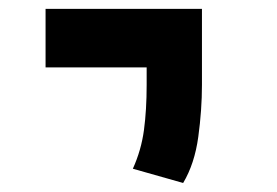

<svg xmlns="http://www.w3.org/2000/svg" viewBox="-20 -606 626 434"><path d="M394 -192.4 280.3 -224.6Q299.3 -266.6 305.4 -312Q311.5 -357.4 311.5 -414.1V-453.6H83V-585.9H436.5V-414.1Q436.5 -357.4 428.2 -296.6Q419.9 -235.8 394 -192.4Z"/></svg>

Font: CaskaydiaMono NF
Style: Bold
Weight: 700
Designer: Aaron Bell
Foundry: Saja Typeworks
Version: Version 2111.001; ttfautohint (v1.8.4);Nerd Fonts 3.1.1